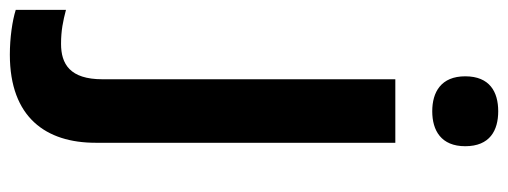

<svg xmlns="http://www.w3.org/2000/svg" viewBox="-402 -451 1032 390"><g transform="rotate(90 114.0 -256.0)"><path d="M74 -685C74 -636 106 -618 145 -618C184 -618 216 -636 216 -685C216 -735 184 -752 145 -752C106 -752 74 -735 74 -685ZM30 240C158 240 209 166 209 66V-543H80V52C80 118 49 136 8 136C-19 136 -38 132 -61 126V228C-39 235 -4 240 30 240Z"/></g></svg>

Font: Noto Sans Balinese SemiBold
Style: Regular
Weight: 600
Designer: Aditya Bayu, David Williams
Foundry: David Williams
Version: Version 2.005